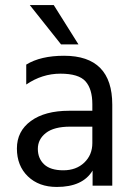

<svg xmlns="http://www.w3.org/2000/svg" viewBox="-20 -736 532 761"><path d="M291 -560H222L98 -716H193ZM205 5Q134 5 90.5 -37Q47 -79 47 -147.5Q47 -216 102.5 -256.5Q158 -297 254 -297H346V-323Q346 -383 319 -413.5Q292 -444 219.5 -444Q147 -444 84 -401V-480Q141 -515 234 -515Q425 -515 425 -321V0H347V-60Q308 5 205 5ZM346 -169V-234H258Q194 -234 162 -209Q130 -184 130 -146Q130 -108 155 -84.5Q180 -61 231 -61Q282 -61 314 -91.5Q346 -122 346 -169Z"/></svg>

Font: Hind Colombo
Style: Regular
Weight: 400
Designer: Jyotish Sonowal, Aditi Pimprikar
Foundry: Indian Type Foundry
Version: Version 1.000;PS 1.0;hotconv 1.0.86;makeotf.lib2.5.63406; tt